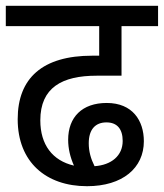

<svg xmlns="http://www.w3.org/2000/svg" viewBox="-20 -642 565 662"><path d="M280 0C403 0 476 -63 476 -155C476 -226 437 -287 348 -287C263 -287 215 -238 215 -160C215 -130 222 -100 235 -71C161 -88 119 -143 119 -227C119 -340 194 -381 313 -381H399V-552H525V-622H0V-552H322V-450H298C127 -450 41 -373 41 -231C41 -83 139 0 280 0ZM286 -148C286 -196 309 -220 347 -220C384 -220 403 -197 403 -156C403 -105 364 -73 306 -69C293 -95 286 -120 286 -148Z"/></svg>

Font: Noto Sans Devanagari SemiCondensed
Style: Regular
Weight: 400
Width: 4
Designer: Jelle Bosma - Monotype Design Team
Foundry: Monotype Imaging Inc.
Version: Version 2.004